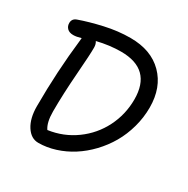

<svg xmlns="http://www.w3.org/2000/svg" viewBox="-163 -853 985 1006"><g transform="rotate(30 330.0 -350.0)"><path d="M199.2 8.8Q154.8 8.8 126 -36.1Q97.2 -81.1 97.2 -153.8Q97.2 -363.8 121.1 -568.8Q121.1 -570.8 121.6 -574.7Q122.1 -578.6 122.1 -580.1Q94.7 -571.8 75.2 -571.8Q51.3 -571.8 38.6 -584.5Q25.9 -597.2 25.9 -616.2Q25.9 -642.6 51.8 -651.9Q111.3 -673.3 190.4 -691.2Q269.5 -709 344.2 -709Q468.8 -709 540.8 -636.7Q612.8 -564.5 612.8 -442.9Q612.8 -381.8 596.4 -323Q580.1 -264.2 551.5 -214.8Q522.9 -165.5 483.2 -123.8Q443.4 -82 397.9 -53Q352.5 -23.9 301.3 -7.6Q250 8.8 199.2 8.8ZM184.1 -172.9Q184.1 -106 207 -73.2Q297.9 -85.9 370.1 -138.4Q442.4 -190.9 482.2 -270Q522 -349.1 522 -439.9Q522 -622.1 336.9 -622.1Q268.1 -622.1 193.8 -604Q203.1 -589.8 203.1 -569.8Q203.6 -530.8 193.8 -404.1Q184.1 -277.3 184.1 -172.9Z"/></g></svg>

Font: Shantell Sans Normal
Style: Regular
Weight: 400
Designer: Stephen Nixon, Anya Danilova, Shantell Martin
Foundry: Arrow Type
Version: Version 1.006;[559af2be0]